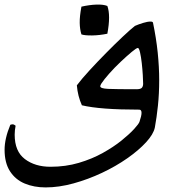

<svg xmlns="http://www.w3.org/2000/svg" viewBox="-60 -479 784 837"><path d="M564 -114Q564 -126 562.5 -151.5Q561 -177 558 -204Q555 -231 550.5 -250.5Q546 -270 541 -270Q535 -270 514 -252.5Q493 -235 466 -209.5Q439 -184 416 -158Q393 -132 382 -115Q377 -107 377 -103Q377 -93 412 -91.5Q447 -90 535 -90Q553 -90 558.5 -96.5Q564 -103 564 -114ZM615 77Q609 106 577 141Q545 176 495 211Q445 246 384.5 274.5Q324 303 260.5 320.5Q197 338 139 338Q88 338 47.5 321Q7 304 -16.5 267.5Q-40 231 -40 174Q-40 125 -15 65Q-9 63 -5 63Q1 63 8 69Q6 79 5 89Q4 99 4 108Q4 181 48.5 214.5Q93 248 160 248Q226 248 283.5 231Q341 214 388.5 187.5Q436 161 470.5 133Q505 105 525 83Q545 61 548 52Q557 26 557 13Q557 -1 547 -1Q376 -1 297 -20Q288 -40 282.5 -61.5Q277 -83 275 -107Q296 -135 330.5 -172.5Q365 -210 403.5 -249Q442 -288 475.5 -319.5Q509 -351 528 -366Q544 -373 563.5 -379Q583 -385 596 -385Q606 -385 607 -380Q621 -313 627.5 -250Q634 -187 634 -129Q634 -71 628.5 -18.5Q623 34 615 77ZM295 -329Q288 -351 287.5 -379.5Q287 -408 295 -450Q330 -458 360.5 -459Q391 -460 408 -453Q423 -412 408 -332Q374 -325 342 -324.5Q310 -324 295 -329Z"/></svg>

Font: Ruwudu
Style: Regular
Weight: 400
Designer: Becca Hirsbrunner Spalinger
Foundry: SIL International
Version: Version 3.000